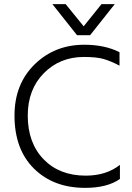

<svg xmlns="http://www.w3.org/2000/svg" viewBox="-20 -899 639 927"><path d="M559 -35Q498 8 391 8Q238 8 144 -85Q50 -178 50 -341Q50 -493 147 -588Q244 -683 387 -683Q486 -683 557 -647V-582Q513 -605 479 -614.5Q445 -624 385 -624Q269 -624 191.5 -545.5Q114 -467 114 -341Q114 -209 190.5 -130Q267 -51 394 -51Q493 -51 559 -103ZM415 -729H352L233 -879H297L384 -772L470 -879H534Z"/></svg>

Font: Hind Madurai Light
Style: Regular
Weight: 300
Designer: Jyotish Sonowal
Foundry: Indian Type Foundry
Version: Version 1.001;PS 1.0;hotconv 1.0.86;makeotf.lib2.5.63406; tt